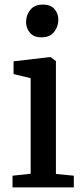

<svg xmlns="http://www.w3.org/2000/svg" viewBox="-20 -816 366 836"><path d="M34.5 0V-51L113.5 -59.5V-475.5L39 -493.5V-549L198 -567.5H200L223.5 -550V-58.5L301.5 -51V0ZM159.5 -653.5Q127 -653.5 110.2 -673.5Q93.5 -693.5 93.5 -720Q93.5 -750 111.8 -773Q130 -796 167 -796H168Q200.5 -796 217.2 -776.5Q234 -757 234 -730.5Q234 -700.5 215.8 -677Q197.5 -653.5 160.5 -653.5Z"/></svg>

Font: Merriweather Medium
Style: Regular
Weight: 500
Version: Version 2.100